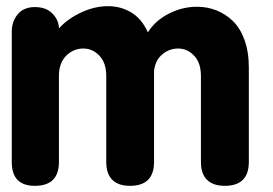

<svg xmlns="http://www.w3.org/2000/svg" viewBox="-20 -602 883 622"><path d="M18.1 -77.1V-499Q18.1 -532.7 37.6 -555.9Q57.1 -579.1 92.8 -579.1Q129.9 -579.1 150.4 -557.6Q170.9 -536.1 170.9 -509.8Q198.2 -540.5 242.2 -561.3Q286.1 -582 330.1 -582Q371.6 -582 405.8 -561.3Q439.9 -540.5 459 -497.1Q482.9 -535.2 526.6 -557.6Q570.3 -580.1 618.2 -580.1Q651.4 -580.1 680.7 -568.6Q710 -557.1 733.9 -534.4Q757.8 -511.7 772 -472.9Q786.1 -434.1 786.1 -383.8V-77.1Q786.1 0 708 0Q670.4 0 650.6 -19.5Q630.9 -39.1 630.9 -77.1V-356Q630.9 -398.4 608.9 -421.6Q586.9 -444.8 557.1 -444.8Q528.3 -444.8 505.9 -426Q483.4 -407.2 479 -373V-77.1Q479 0 400.9 0Q363.3 0 343.8 -19.5Q324.2 -39.1 324.2 -77.1V-356Q324.2 -398.4 302 -421.6Q279.8 -444.8 250 -444.8Q217.8 -444.8 194.3 -421.4Q170.9 -397.9 170.9 -356V-77.1Q170.9 0 92.8 0Q18.1 0 18.1 -77.1Z"/></svg>

Font: BPreplay
Style: Bold
Weight: 700
Designer: Magenta/George Triantafyllakos
Foundry: Magenta/George Triantafyllakos
Version: Version 1.00